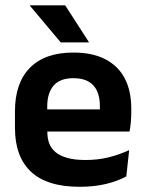

<svg xmlns="http://www.w3.org/2000/svg" viewBox="-20 -706 559 738"><path d="M286.5 12Q160.5 12 99 -46Q37.5 -104 37.5 -214V-278Q37.5 -387 95 -445.5Q152.5 -504 262 -504Q336 -504 385.5 -478Q435 -452 459.8 -404.2Q484.5 -356.5 484.5 -290V-272.5Q484.5 -254.5 482.8 -235.8Q481 -217 478 -200.5H362Q363.5 -228 363.8 -252.8Q364 -277.5 364 -297.5Q364 -332 353 -356.2Q342 -380.5 319.5 -393Q297 -405.5 262 -405.5Q210.5 -405.5 186 -377Q161.5 -348.5 161.5 -296V-250.5L162 -236V-197.5Q162 -174.5 169.2 -155Q176.5 -135.5 193.5 -121.2Q210.5 -107 238.8 -99Q267 -91 309.5 -91Q355.5 -91 397.2 -101.2Q439 -111.5 476.5 -129L465.5 -28Q432 -9.5 386.8 1.2Q341.5 12 286.5 12ZM105.5 -200.5V-285.5H452V-200.5ZM230.5 -685.5 321.5 -544.5V-543H213.5L95 -684V-685.5Z"/></svg>

Font: Anek Odia SemiBold
Style: Regular
Weight: 600
Version: Version 1.003